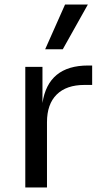

<svg xmlns="http://www.w3.org/2000/svg" viewBox="-20 -830 450 850"><path d="M258 -612H180L268 -810H369ZM188 0H92V-534H168V-374Q193 -540 370 -540H388V-454H354Q274 -454 231 -411.5Q188 -369 188 -289Z"/></svg>

Font: Sora
Style: Regular
Weight: 400
Designer: Jonathan Barnbrook, Julián Moncada
Foundry: Barnbrook Fonts
Version: Version 2.000